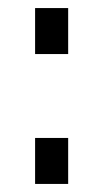

<svg xmlns="http://www.w3.org/2000/svg" viewBox="-20 -456 257 476"><path d="M67 -322V-436H149V-322ZM67 0V-114H149V0Z"/></svg>

Font: Titillium Web[RUS by Daymarius]
Style: Regular
Weight: 400
Designer: Cyrillization by Daymarius
Foundry: Cyrillization by Daymarius
Version: Version 1.002 September 11, 2018